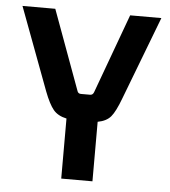

<svg xmlns="http://www.w3.org/2000/svg" viewBox="-48 -679 639 723"><g transform="rotate(5 271.0 -317.5)"><path d="M328 0H210V-227Q177 -234 160 -254.5Q143 -275 125 -322L8 -635H132L242 -335Q245 -324 256 -324H291Q301 -324 305 -335L415 -635H533L413 -321Q394 -270 377.5 -250.5Q361 -231 328 -225Z"/></g></svg>

Font: Gemunu Libre
Style: Bold
Weight: 700
Designer: Puspanada Ekanayake, Sola Matas, Pathum Egodawatta, Kosala Senevirathne
Foundry: mooniak
Version: Version 1.100